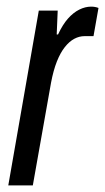

<svg xmlns="http://www.w3.org/2000/svg" viewBox="-20 -559 317 579"><path d="M5 0 97 -527H154L151 -455H155Q169 -485 185 -503Q201 -521 219 -530Q237 -539 255 -539Q261 -539 266.5 -538Q272 -537 277 -535L262 -450H235Q219 -450 204 -442Q189 -434 175.5 -417Q162 -400 151.5 -373.5Q141 -347 134 -310L79 0Z"/></svg>

Font: Archivo ExtraCondensed
Style: Italic
Weight: 400
Width: 2
Italic angle: -10°
Designer: Hector Gatti
Foundry: Omnibus-Type
Version: Version 2.001